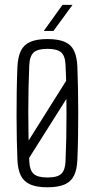

<svg xmlns="http://www.w3.org/2000/svg" viewBox="-20 -768 392 794"><path d="M67 -137 277.5 -472 301 -432.5 90 -98.5ZM176 6.5Q132 6.5 105.2 -5.2Q78.5 -17 66 -42.2Q53.5 -67.5 52 -108.5Q50.5 -144 49.5 -190.8Q48.5 -237.5 48.5 -289.5Q48.5 -341.5 49.2 -393.2Q50 -445 52 -491Q54 -532.5 66.2 -557.8Q78.5 -583 105.2 -594.8Q132 -606.5 176 -606.5Q221 -606.5 247.8 -594.8Q274.5 -583 286.5 -557.5Q298.5 -532 300 -491Q301.5 -450.5 302.5 -403Q303.5 -355.5 303.5 -305.2Q303.5 -255 302.8 -205Q302 -155 300 -108.5Q298.5 -67.5 286.2 -42.2Q274 -17 247.2 -5.2Q220.5 6.5 176 6.5ZM176 -34Q218.5 -34 234 -49.8Q249.5 -65.5 251 -100.5Q253 -146.5 254 -195.5Q255 -244.5 255 -295.5Q255 -346.5 254.2 -397.8Q253.5 -449 251 -499.5Q249.5 -537 232.8 -551.5Q216 -566 176 -566Q135.5 -566 119 -550.8Q102.5 -535.5 101 -497Q99 -453 98 -404.5Q97 -356 97 -305.2Q97 -254.5 98 -203.2Q99 -152 101 -102.5Q102.5 -64.5 119 -49.2Q135.5 -34 176 -34ZM161 -640 238.5 -748H280L201 -640Z"/></svg>

Font: Big Shoulders Text Thin ExtraLight
Style: Regular
Weight: 250
Version: Version 2.002